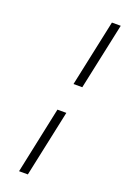

<svg xmlns="http://www.w3.org/2000/svg" viewBox="-166 -726 642 980"><g transform="rotate(20 155.0 -236.5)"><path d="M310.1 -673.8 232.9 -312H185.1L262.2 -673.8ZM201.2 -161.1 124 201.2H76.2L152.8 -161.1Z"/></g></svg>

Font: Linear Smooth
Style: Italic
Weight: 400
Designer: Philipp H. Poll, Flanker
Foundry: Philipp H. Poll, reworked by Flanker
Version: Version 1.061 | FøM Fix